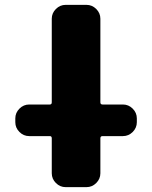

<svg xmlns="http://www.w3.org/2000/svg" viewBox="-20 -770 626 790"><path d="M486 -340Q509 -340 526 -323Q543 -306 543 -283V-267Q543 -244 526 -227Q509 -210 486 -210H402Q393 -210 393 -201V-57Q393 -34 376 -17Q359 0 336 0H250Q227 0 210 -17Q193 -34 193 -57V-201Q193 -210 185 -210H100Q77 -210 60 -227Q43 -244 43 -267V-283Q43 -306 60 -323Q77 -340 100 -340H185Q193 -340 193 -349V-693Q193 -716 210 -733Q227 -750 250 -750H336Q359 -750 376 -733Q393 -716 393 -693V-349Q393 -340 402 -340Z"/></svg>

Font: Rounded Mplus 1c Black
Style: Regular
Weight: 900
Version: Version 1.059.20150529